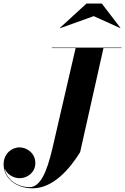

<svg xmlns="http://www.w3.org/2000/svg" viewBox="-52 -1014 694 1065"><path d="M468 -924.5 615 -858 616 -859.5 512.5 -994.5H428L280.5 -859.5L282.5 -858ZM235.5 -750V-747.5H367.5L238.5 -190C207.5 -57.5 171 24 112 24C42.5 24 -16.5 -19 -27.5 -82C-16 -49.5 20.5 -25.5 56.5 -25.5C101 -25.5 144 -58.5 144 -109C144 -165 96.5 -196.5 56.5 -196.5C11 -196.5 -32 -159.5 -32 -102.5C-32 -27.5 34.5 30.5 129 30.5C243 30.5 335 -77 392.5 -170L522 -747.5H622.5V-750Z"/></svg>

Font: Bodoni* 72pt
Style: Bold Italic
Weight: 700
Italic angle: -13°
Version: Version 2.3